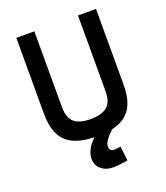

<svg xmlns="http://www.w3.org/2000/svg" viewBox="-161 -801 967 1121"><g transform="rotate(-20 322.5 -240.0)"><path d="M439 202Q424 205 408 207Q394 209 377.5 210.5Q361 212 347 212Q303 212 274 187.5Q245 163 245 120Q245 102 251 86Q257 70 265.5 55.5Q274 41 284.5 29.5Q295 18 304 9Q184 6 129 -48.5Q74 -103 74 -221V-692H186V-221Q186 -154 219 -126Q252 -98 320 -98Q389 -98 423 -126Q457 -154 457 -221V-692H569V-221Q569 -125 533 -71.5Q497 -18 419 0Q418 0 408.5 9Q399 18 388 30.5Q377 43 368 58Q359 73 359 86Q359 99 366 108Q373 117 386 117Q390 117 396.5 116.5Q403 116 411 115L429 113Z"/></g></svg>

Font: Panefresco 750wt
Style: Regular
Weight: 750
Foundry: Campivisivi & Chank Co
Version: Version 1.000